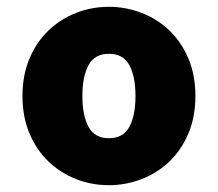

<svg xmlns="http://www.w3.org/2000/svg" viewBox="-20 -532 640 564"><path d="M300 12Q250 12 204.5 -5.5Q159 -23 123.5 -56.5Q88 -90 67 -139Q46 -188 46 -250Q46 -312 67 -361Q88 -410 123.5 -443.5Q159 -477 204.5 -494.5Q250 -512 300 -512Q349 -512 395 -494.5Q441 -477 476.5 -443.5Q512 -410 533 -361Q554 -312 554 -250Q554 -188 533 -139Q512 -90 476.5 -56.5Q441 -23 395 -5.5Q349 12 300 12ZM300 -126Q342 -126 360 -159.5Q378 -193 378 -250Q378 -307 360 -340.5Q342 -374 300 -374Q258 -374 240 -340.5Q222 -307 222 -250Q222 -193 240 -159.5Q258 -126 300 -126Z"/></svg>

Font: Source Code Pro Black
Style: Regular
Weight: 900
Monospace: yes
Designer: Paul D. Hunt, Teo Tuominen
Foundry: Adobe Systems Incorporated
Version: Version 2.030;PS 1.000;hotconv 16.6.51;makeotf.lib2.5.65220